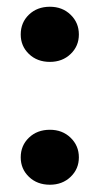

<svg xmlns="http://www.w3.org/2000/svg" viewBox="-20 -527 288 555"><path d="M39.9 -72.2Q39.9 -106.3 63.7 -129.1Q87.5 -151.9 124.2 -151.9Q160.3 -151.9 184.1 -128.9Q208 -105.8 208 -72.2Q208 -38.6 184.1 -15.8Q160.3 7 124.2 7Q87.5 7 63.7 -15.8Q39.9 -38.6 39.9 -72.2ZM39.9 -427.3Q39.9 -461.9 63.7 -484.7Q87.5 -507.5 124.2 -507.5Q160.3 -507.5 184.1 -484.4Q208 -461.4 208 -427.3Q208 -393.7 184.1 -370.9Q160.3 -348.1 124.2 -348.1Q87.5 -348.1 63.7 -370.9Q39.9 -393.7 39.9 -427.3Z"/></svg>

Font: AF Albert Sans Medium
Style: Regular
Weight: 500
Designer: Andreas Rasmussen
Foundry: a.Foundry
Version: Version 1.300;Glyphs 3.2 (3231)